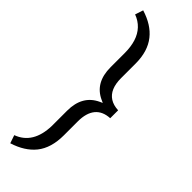

<svg xmlns="http://www.w3.org/2000/svg" viewBox="-311 -781 961 961"><g transform="rotate(45 169.0 -300.5)"><path d="M18.6 127Q115.7 91.3 119.1 -39.1V-146.5Q119.1 -254.4 203.1 -293.5L217.8 -300.3L203.1 -307.1Q119.1 -345.2 119.1 -454.1V-553.2Q119.1 -598.6 108.2 -633.3Q97.2 -668 74.7 -691.9Q52.2 -715.8 19 -728L33.2 -771Q112.3 -746.6 152.3 -695.8Q173.3 -669.4 184.1 -634.3Q194.8 -599.1 194.8 -555.2V-452.6Q194.8 -413.6 206.3 -386.5Q217.8 -359.4 241 -344.7Q264.2 -330.1 298.3 -328.6V-272.5Q247.1 -270 220.9 -238Q194.8 -206.1 194.8 -146.5V-47.9Q194.8 41.5 152.3 94.7Q111.3 145.5 33.2 169.9Z"/></g></svg>

Font: Shabnam Light FD
Style: Light-FD
Weight: 300
Foundry: DejaVu fonts team - Redesigned by Saber Rastikerdar - Based on Vazir font
Version: Version 5.0.0